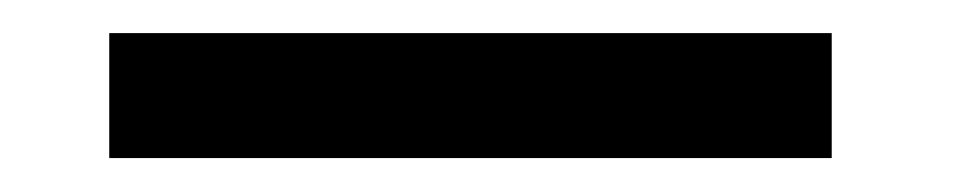

<svg xmlns="http://www.w3.org/2000/svg" viewBox="-20 -297 591 116"><path d="M46 -201.5H482.5V-277H46Z"/></svg>

Font: Anybody Expanded
Style: Regular
Weight: 400
Width: 7
Version: Version 1.113;gftools[0.9.25]